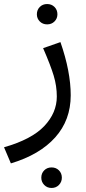

<svg xmlns="http://www.w3.org/2000/svg" viewBox="-49 -561 428 953"><path d="M134 -490Q134 -512 148.5 -526.5Q163 -541 185 -541Q207 -541 221.5 -526.5Q236 -512 236 -490Q236 -469 221.5 -454.5Q207 -440 185 -440Q163 -440 148.5 -454.5Q134 -469 134 -490ZM5 250 -29 170Q108 131 170.5 65Q233 -1 233 -82Q233 -134 217.5 -185.5Q202 -237 165 -322L251 -352Q302 -206 302 -88Q302 35 225 121Q148 207 5 250ZM156 321Q156 299 170.5 284.5Q185 270 207 270Q229 270 243.5 284.5Q258 299 258 321Q258 342 243.5 357Q229 372 207 372Q185 372 170.5 357Q156 342 156 321Z"/></svg>

Font: FiraGO Book
Style: Regular
Weight: 350
Designer: bBox Type
Foundry: bBox Type GmbH
Version: Version 1.001;PS 001.001;hotconv 1.0.88;makeotf.lib2.5.64775